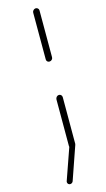

<svg xmlns="http://www.w3.org/2000/svg" viewBox="-149 -546 381 690"><g transform="rotate(-20 41.5 -201.0)"><path d="M44.8 -0.4Q39.6 -0.4 36.5 -3.9Q33.3 -7.4 33.7 -12.2L48.9 -185.2Q49.6 -190.4 53.3 -193.9Q57 -197.4 61.9 -197.4Q67 -197.4 70.2 -193.7Q73.3 -190 73 -185.2L57.8 -12.2Q57 -7 53.3 -3.7Q49.6 -0.4 44.8 -0.4ZM73 -321.5Q68.1 -321.5 64.8 -324.8Q61.5 -328.1 61.9 -333.3L77 -506.7Q77.4 -511.5 81.3 -515Q85.2 -518.5 90 -518.5Q94.8 -518.5 98.1 -515Q101.5 -511.5 101.1 -506.7L85.9 -333.3Q85.6 -328.5 81.9 -325Q78.1 -321.5 73 -321.5ZM-17.8 107.8Q-17.8 105.2 -16.7 103L37 -15.9Q38.1 -18.9 41.1 -20.7Q44.1 -22.6 47.8 -22.6Q52.2 -22.6 54.8 -19.6Q57.4 -16.7 57.4 -12.6Q57.4 -10 56.3 -7.8L3 111.1Q1.5 114.1 -1.3 115.9Q-4.1 117.8 -7.8 117.8Q-12.2 117.8 -15 114.8Q-17.8 111.9 -17.8 107.8Z"/></g></svg>

Font: 26F Galaxy Sans Thin
Style: Italic
Weight: 100
Italic angle: -4.99998°
Designer: C₂₉H₂₅N₃O₅
Version: Version 1.200